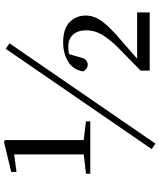

<svg xmlns="http://www.w3.org/2000/svg" viewBox="63 -844 810 976"><g transform="rotate(-90 468.0 -356.0)"><path d="M73 -302V-324L177 -336H241L339 -324V-302ZM171 -302V-689L82 -677V-704L236 -741L244 -735V-302ZM597 0V-46L712 -159Q758 -205 780 -243Q802 -281 802 -322Q802 -364 780.5 -389Q759 -414 718 -414Q703 -414 688 -411.5Q673 -409 657 -400L684 -420L666 -360Q661 -334 650.5 -324.5Q640 -315 628 -315Q606 -315 593 -338Q601 -389 642.5 -414.5Q684 -440 741 -440Q810 -440 843.5 -407Q877 -374 877 -325Q877 -281 845.5 -239.5Q814 -198 747 -142L635 -44L650 -75V-64H893V0ZM226 29 198 10 708 -732 736 -713Z"/></g></svg>

Font: Noto Serif JP ExtraLight Medium
Style: Regular
Weight: 500
Version: Version 2.003-H1;hotconv 1.1.1;makeotfexe 2.6.0